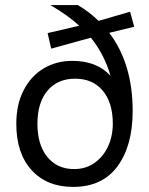

<svg xmlns="http://www.w3.org/2000/svg" viewBox="-20 -724 585 754"><path d="M507 -619 409 -595Q501 -474 501 -288Q501 -152 441.5 -71Q382 10 267 10Q164 10 104 -56Q44 -122 44 -238Q44 -313 72.5 -369Q101 -425 151 -455Q201 -485 264 -485Q361 -485 414 -426Q391 -508 337 -576L181 -533L167 -594L291 -623Q248 -663 178 -704H286Q333 -676 367 -642L491 -678ZM423 -238Q423 -321 383.5 -368Q344 -415 275 -415Q206 -415 166.5 -368Q127 -321 127 -238Q127 -155 166 -107.5Q205 -60 271 -60Q317 -60 351.5 -84.5Q386 -109 404.5 -149.5Q423 -190 423 -238Z"/></svg>

Font: CBA Beacon Sans
Style: Regular
Weight: 400
Designer: Wei Huang
Foundry: Wei Huang
Version: Version 1.002